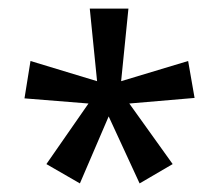

<svg xmlns="http://www.w3.org/2000/svg" viewBox="-20 -780 510 447"><path d="M279 -760 262 -591 418 -638 433 -552 281 -539 382 -398 305 -353 233 -509 166 -353 88 -398 186 -539 37 -551 51 -638 206 -591 189 -760Z"/></svg>

Font: Noto Sans Display SemiCondensed
Style: Regular
Weight: 400
Width: 4
Version: Version 2.003